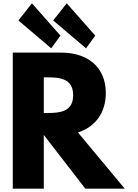

<svg xmlns="http://www.w3.org/2000/svg" viewBox="-20 -1144 834 1164"><path d="M557.5 -928 384.5 -1124 302.5 -1020 501.5 -851ZM346.5 -928 173.5 -1124 91.5 -1020 290.5 -851ZM245.5 -459V-675H267.5C338.5 -675 423.5 -670 423.5 -567C423.5 -464 338.5 -459 267.5 -459ZM57.5 -825V0H245.5V-326L497.5 0H736.5L452.5 -341C553.5 -373 621.5 -456 621.5 -580C621.5 -742 505.5 -825 352.5 -825Z"/></svg>

Font: Sztylet
Style: Bd
Weight: 700
Foundry: Cannot Into Space Fonts, PlusOne Fonts
Version: Version 0.12